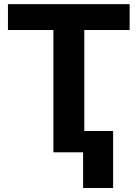

<svg xmlns="http://www.w3.org/2000/svg" viewBox="-20 -748 676 943"><path d="M19 -600.6V-727.5H616.7V-600.6H394V0H242.2V-600.6ZM535.6 -104.5V175.3H388.2V-104.5Z"/></svg>

Font: Inter Tight
Style: Bold
Weight: 700
Designer: Rasmus Andersson
Foundry: rsms
Version: Version 3.004; ttfautohint (v1.8.4.7-5d5b)